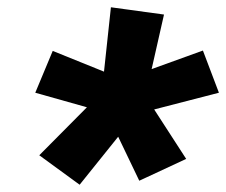

<svg xmlns="http://www.w3.org/2000/svg" viewBox="-20 -793 622 528"><path d="M199 -285 305 -417 363 -296 492 -356 404 -492 582 -538 538 -654 397 -603 431 -753 285 -773 266 -596 125 -653 77 -538 219 -498 88 -366Z"/></svg>

Font: Iosevka Sparkle Heavy Oblique
Style: Regular
Weight: 900
Italic angle: -9°
Designer: Belleve Invis
Foundry: Belleve Invis
Version: Version 4.5.0; ttfautohint (v1.8.3)